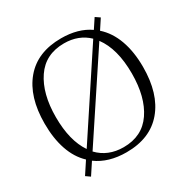

<svg xmlns="http://www.w3.org/2000/svg" viewBox="-167 -871 1033 1051"><g transform="rotate(-30 349.0 -345.5)"><path d="M660 -350Q660 -181 579.5 -85.5Q499 10 349 10Q236 10 161 -45L113 28L86 9L136 -67Q87 -113 62.5 -185Q38 -257 38 -350Q38 -519 118.5 -614.5Q199 -710 349 -710Q457 -710 528 -660L567 -719L595 -700L555 -639Q607 -593 633.5 -519.5Q660 -446 660 -350ZM168 -115 501 -620Q441 -678 349 -678Q231 -678 170 -588Q109 -498 109 -350Q109 -201 168 -115ZM589 -350Q589 -506 524 -593L189 -87Q251 -22 349 -22Q467 -22 528 -111.5Q589 -201 589 -350Z"/></g></svg>

Font: Trirong Light
Style: Regular
Weight: 300
Designer: Katatrad Team
Foundry: CadsonDemak
Version: Version 1.001